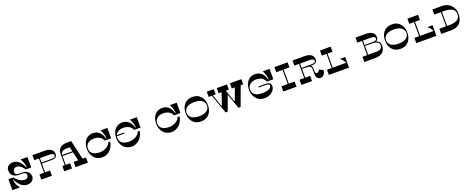

<svg xmlns="http://www.w3.org/2000/svg" viewBox="247 -2937 12542 5171"><g transform="rotate(-20 6518.5 -351.5)"><path d="M72 -314V0H294C227 -65 191 -150 181 -255H194C278 -75 390 0 501 0C608 0 701 -57 701 -171C701 -282 614 -354 485 -354H432C322 -354 280 -370 280 -445C280 -504 324 -553 392 -553C464 -553 543 -492 602 -400H757V-700H559C611 -630 638 -535 646 -447H634C557 -622 455 -700 341 -700C241 -700 147 -646 147 -538C147 -394 239 -327 392 -327C412 -327 432 -328 451 -328C540 -328 590 -307 590 -246C590 -191 549 -147 486 -147C396 -147 268 -221 216 -313Z M1246 -700H900V-556H1034V-149H900V0H1205V-149H1064V-400H1355C1476 -400 1499 -466 1499 -514C1499 -627 1416 -700 1246 -700ZM1361 -430H1064V-556H1334C1418 -556 1461 -532 1461 -491C1461 -462 1443 -430 1361 -430Z M2137 -149 2012 -700H1881C1721 -700 1625 -617 1625 -475V-149H1558V0H1779V-149H1655V-400H1954L2011 -149H1882V0H2236V-149ZM1655 -430C1659 -516 1716 -555 1824 -555H1919L1947 -430Z M2607 -556C2754 -556 2840 -479 2864 -403H3049V-700H2851C2903 -627 2925 -517 2930 -450H2917C2883 -555 2819 -702 2622 -702C2455 -702 2336 -557 2336 -373V-334C2336 -238 2400 -2 2658 -2C2854 -2 2979 -178 2994 -329H2938C2922 -246 2788 -151 2643 -151C2512 -151 2366 -195 2366 -347V-367C2366 -486 2480 -556 2607 -556Z M3450 -556C3597 -556 3683 -479 3707 -403H3892V-700H3694C3746 -627 3768 -517 3773 -450H3760C3726 -555 3662 -702 3465 -702C3298 -702 3179 -557 3179 -373V-334C3179 -238 3244 -2 3501 -2C3697 -2 3822 -178 3837 -329H3781C3765 -246 3631 -151 3486 -151C3355 -151 3209 -195 3209 -347V-367C3209 -378 3210 -389 3212 -400H3429V-430H3221C3253 -510 3347 -556 3450 -556Z M4593 -556C4740 -556 4826 -479 4850 -403H5035V-700H4837C4889 -627 4911 -517 4916 -450H4903C4869 -555 4805 -702 4608 -702C4441 -702 4322 -557 4322 -373V-334C4322 -238 4386 -2 4644 -2C4840 -2 4965 -178 4980 -329H4924C4908 -246 4774 -151 4629 -151C4498 -151 4352 -195 4352 -347V-367C4352 -486 4466 -556 4593 -556Z M5803 -366C5803 -506 5724 -700 5484 -700C5244 -700 5165 -506 5165 -366V-334C5165 -194 5244 0 5484 0C5724 0 5803 -194 5803 -334ZM5484 -149C5257 -149 5191 -257 5191 -349C5191 -443 5257 -554 5484 -554C5711 -554 5777 -443 5777 -349C5777 -257 5711 -149 5484 -149Z M6888 -700H6561V-551H6648L6524 -210H6506L6388 -551H6476V-700H6184V-551H6268L6154 -211H6137L6019 -551H6099V-700H5897V-551H5989L6184 -2H6244L6400 -431L6552 -2H6613L6816 -551H6888Z M7254 -556C7402 -556 7488 -479 7511 -403H7697V-700H7498C7550 -632 7572 -517 7578 -450H7565C7531 -555 7467 -702 7270 -702C7103 -702 6984 -557 6984 -373V-334C6984 -238 7048 -2 7313 -2C7470 -2 7610 -116 7610 -240C7610 -305 7577 -358 7463 -358H7250V-328H7420C7511 -328 7556 -317 7556 -273C7556 -176 7388 -151 7296 -151C7160 -151 7014 -195 7014 -347V-367C7014 -486 7128 -556 7254 -556Z M8215 -554V-700H7837V-554H8018V-149H7837V0H8215V-149H8048V-554Z M8939 -230C8931 -204 8910 -159 8865 -159C8834 -159 8813 -180 8813 -228C8813 -320 8809 -372 8772 -400H8810C8931 -400 8954 -466 8954 -514C8954 -627 8871 -700 8701 -700H8355V-554H8489V-149H8355V0H8660V-149H8519V-400H8599C8765 -400 8784 -374 8784 -264L8785 -155C8785 -62 8826 0 8903 0C9009 0 9047 -100 9054 -171ZM8519 -430V-554H8789C8873 -554 8916 -530 8916 -491C8916 -462 8898 -430 8816 -430Z M9569 -304C9617 -266 9666 -213 9693 -149H9307V-554H9448V-700H9143V-554H9277V-149H9143V0H9719V-304Z M10646 -414C10695 -436 10708 -479 10708 -512C10708 -623 10630 -700 10455 -700H10159V-556H10293V-150H10159V-1H10479C10659 -1 10760 -94 10760 -253C10760 -346 10712 -393 10646 -414ZM10546 -556C10629 -556 10670 -530 10670 -489C10670 -462 10647 -430 10576 -430H10323V-556ZM10562 -150H10323V-400H10527C10663 -400 10727 -347 10727 -281C10727 -188 10669 -150 10562 -150Z M11518 -366C11518 -506 11439 -700 11199 -700C10959 -700 10880 -506 10880 -366V-334C10880 -194 10959 0 11199 0C11439 0 11518 -194 11518 -334ZM11199 -149C10972 -149 10906 -257 10906 -349C10906 -443 10972 -554 11199 -554C11426 -554 11492 -443 11492 -349C11492 -257 11426 -149 11199 -149Z M12074 -304C12122 -266 12171 -213 12198 -149H11812V-554H11953V-700H11648V-554H11782V-149H11648V0H12224V-304Z M12640 -703H12364V-557H12555V-152H12364V-3L12644 -2C12958 -1 12987 -249 12987 -346V-375C12987 -529 12867 -703 12640 -703ZM12957 -352C12957 -185 12803 -152 12640 -152H12585V-557H12640C12834 -557 12957 -493 12957 -369Z"/></g></svg>

Font: Space Cowgirl Bold
Style: Regular
Weight: 700
Designer: Valery Marier
Foundry: Valery Marier
Version: Version 1.000;hotconv 1.0.109;makeotfexe 2.5.65596